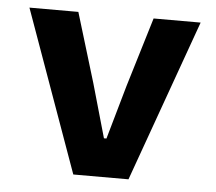

<svg xmlns="http://www.w3.org/2000/svg" viewBox="-43 -563 686 610"><g transform="rotate(5 300.0 -258.0)"><path d="M388 0 573 -516H423L356 -295L307 -123H299L250 -295L183 -516H27L212 0Z"/></g></svg>

Font: IBM Plex Mono
Style: Bold
Weight: 700
Monospace: yes
Designer: Mike Abbink, Paul van der Laan, Pieter van Rosmalen
Foundry: Bold Monday
Version: Version 2.004